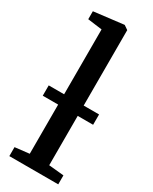

<svg xmlns="http://www.w3.org/2000/svg" viewBox="-211 -868 731 918"><g transform="rotate(30 154.0 -409.5)"><path d="M99.5 -58.5V-745L20 -755.5V-799.5L182.5 -819H185L207.5 -803.5V-57.5L290.5 -49.5V0H20.5V-49.5ZM292.5 -387V-330H14.5V-387Z"/></g></svg>

Font: Merriweather 24pt Medium
Style: Regular
Weight: 500
Designer: Eben Sorkin
Foundry: Eben Sorkin
Version: Version 2.100